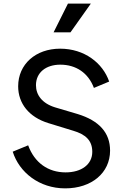

<svg xmlns="http://www.w3.org/2000/svg" viewBox="-20 -1025 686 1057"><path d="M339 12C484 12 586 -73 586 -196C586 -295 525 -361 408 -397L283 -434C212 -456 178 -502 178 -556C178 -625 232 -669 312 -669C398 -669 466 -624 497 -541L581 -576C546 -678 445 -757 311 -757C176 -757 80 -671 80 -550C80 -456 139 -380 247 -347L384 -305C451 -285 488 -252 488 -189C488 -120 429 -76 341 -76C245 -76 170 -129 135 -225L50 -190C86 -76 196 12 339 12ZM275 -847H368L480 -1005H354Z"/></svg>

Font: Mluvka Medium
Style: Regular
Weight: 500
Designer: Modified by Jiří Krblich, Original typeface by Gumpita Rahayu
Foundry: Gumpita Rahayu & Jiří Krblich
Version: Version 2.000;Glyphs 3.1.1 (3134)